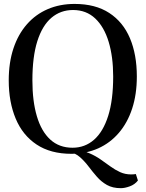

<svg xmlns="http://www.w3.org/2000/svg" viewBox="-20 -772 742 978"><path d="M595.5 186.5Q553.5 186.5 524.5 170Q495.5 153.5 473.5 128.2Q451.5 103 431.5 76.5Q411.5 50 388 29Q364.5 8 331.5 1L365.5 -7Q405 -4.5 435.8 8.8Q466.5 22 492.2 40Q518 58 542 75.5Q566 93 591.8 104.8Q617.5 116.5 648.5 116.5Q657 116.5 662.5 115.8Q668 115 672 114.5L682.5 147.5Q666.5 168 641 177.2Q615.5 186.5 595.5 186.5ZM344 11.5Q237.5 11.5 166.2 -36Q95 -83.5 59.8 -168Q24.5 -252.5 24.5 -362.5Q24.5 -453.5 48.5 -525.5Q72.5 -597.5 117 -648.2Q161.5 -699 223.2 -725.5Q285 -752 360 -752Q466 -752 536.5 -706Q607 -660 642 -577Q677 -494 677 -382.5Q677 -291.5 653.2 -219Q629.5 -146.5 585.2 -95Q541 -43.5 480 -16.2Q419 11 344 11.5ZM349.5 -19.5Q412.5 -19.5 459 -60.2Q505.5 -101 531 -181.5Q556.5 -262 556.5 -382.5Q556.5 -482.5 533.5 -558.8Q510.5 -635 465 -678Q419.5 -721 352 -721Q288.5 -721 242 -681.5Q195.5 -642 170.2 -562.5Q145 -483 145 -362.5Q145 -257 167.8 -180Q190.5 -103 236 -61.2Q281.5 -19.5 349.5 -19.5Z"/></svg>

Font: Merriweather 120pt
Style: Regular
Weight: 400
Version: Version 2.100